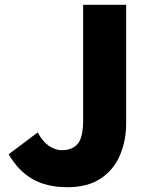

<svg xmlns="http://www.w3.org/2000/svg" viewBox="-20 -765 626 799"><path d="M261 14Q174 14 115 -20Q56 -54 16 -123L137 -214Q157 -176 183.5 -158Q210 -140 237 -140Q281 -140 303.5 -166.5Q326 -193 326 -266V-745H505V-252Q505 -179 479 -118.5Q453 -58 399 -22Q345 14 261 14Z"/></svg>

Font: Source Han Sans SC Heavy
Style: Regular
Weight: 900
Designer: Ryoko NISHIZUKA Ë•øÂ°öÊ∂ºÂ≠ê (kana, bopomofo & ideographs); Paul D. Hunt (Latin, Greek & Cyrillic); Sandoll Communicatio
Foundry: Adobe
Version: Version 2.004;hotconv 1.0.118;makeotfexe 2.5.65603